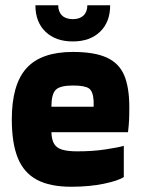

<svg xmlns="http://www.w3.org/2000/svg" viewBox="-20 -702 539 732"><path d="M258 -376Q209 -376 192.5 -359.5Q176 -343 176 -295H337Q337 -299 337 -305.5Q337 -312 337 -317Q335 -354 319 -365Q303 -376 258 -376ZM452 -27Q431 -13 376 -1.5Q321 10 251 10Q171 10 121 -16.5Q71 -43 48 -99.5Q25 -156 25 -247Q25 -380 81 -442Q137 -504 258 -504Q340 -504 387 -482.5Q434 -461 453.5 -415Q473 -369 473 -293Q473 -261 472 -242Q471 -223 468 -198H176Q177 -168 187 -152.5Q197 -137 218.5 -131Q240 -125 275 -125Q334 -125 383 -132.5Q432 -140 452 -146ZM400 -682Q400 -618 361.5 -581Q323 -544 257.5 -544Q192 -544 153.5 -581Q115 -618 115 -682H202Q202 -657 216.5 -643Q230.9 -629 257.8 -629Q284 -629 298.5 -643Q313 -657 313 -682Z"/></svg>

Font: Blinker
Style: Regular
Weight: 400
Designer: Juergen Huber
Foundry: supertype
Version: 1.017